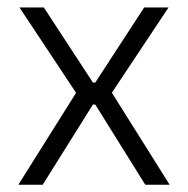

<svg xmlns="http://www.w3.org/2000/svg" viewBox="-20 -508 517 528"><path d="M30.5 0 195 -262V-244L33.5 -487.5H100.5L235.5 -281H242L376.5 -487.5H443.5L282 -244.5V-262L446.5 0H379.5L242 -220.5H235.5L97.5 0Z"/></svg>

Font: Anek Bangla Light
Style: Regular
Weight: 300
Designer: Sulekha Rajkumar (Bangla), Yesha Goshar (Latin)
Foundry: Ek Type
Version: Version 1.003